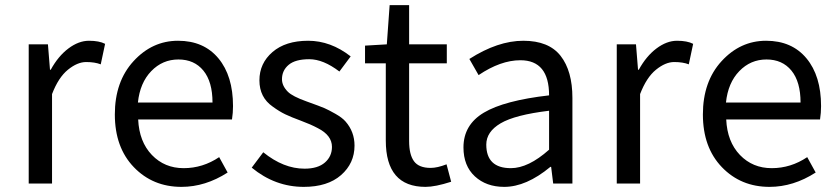

<svg xmlns="http://www.w3.org/2000/svg" viewBox="-20 -716 3265 749"><path d="M92 0V-543H167L175 -444H178Q207 -497 247 -527Q287 -557 327 -557Q367 -557 390 -545L373 -465Q350 -474 316 -474Q282 -474 245 -444Q208 -414 183 -349V0Z M688 13Q576 13 502 -64Q428 -141 428 -269.5Q428 -398 501 -477.5Q574 -557 674.5 -557Q775 -557 832 -488.5Q889 -420 889 -302Q889 -276 885 -250H519Q523 -163 572.5 -111.5Q622 -60 696.5 -60Q771 -60 835 -103L868 -43Q781 13 688 13ZM518 -316H809Q809 -397 773.5 -440.5Q738 -484 676 -484Q614 -484 570 -438.5Q526 -393 518 -316Z M1165 13Q1053 13 962 -62L1007 -122Q1086 -58 1168 -58Q1220 -58 1247.5 -82Q1275 -106 1275 -143Q1275 -188 1220 -216Q1192 -231 1154 -245Q1116 -259 1093 -270Q1070 -281 1044 -300Q992 -336 992 -402.5Q992 -469 1043 -513Q1094 -557 1182 -557Q1270 -557 1348 -496L1304 -437Q1241 -485 1186.5 -485Q1132 -485 1106 -463Q1080 -441 1080 -407Q1080 -381 1103 -358Q1121 -340 1175.5 -320.5Q1230 -301 1246 -294Q1262 -287 1288.5 -272Q1315 -257 1328 -242Q1363 -202 1363 -148Q1363 -79 1310.5 -33Q1258 13 1165 13Z M1640 13Q1485 13 1485 -168V-469H1404V-538L1489 -543L1500 -696H1576V-543H1723V-469H1576V-166Q1576 -113 1595 -87Q1614 -61 1660 -61Q1686 -61 1722 -75L1740 -7Q1678 13 1640 13Z M1947 13Q1877 13 1832.5 -28Q1788 -69 1788 -141Q1788 -229 1867.5 -276.5Q1947 -324 2122 -344Q2122 -481 2010 -481Q1933 -481 1847 -423L1811 -486Q1922 -557 2021.5 -557Q2121 -557 2167 -498Q2213 -439 2213 -334V0H2138L2130 -65H2127Q2033 13 1947 13ZM1973 -60Q2041 -60 2122 -132V-284Q1989 -268 1933 -235Q1877 -202 1877 -152Q1877 -60 1973 -60Z M2386 0V-543H2461L2469 -444H2472Q2501 -497 2541 -527Q2581 -557 2621 -557Q2661 -557 2684 -545L2667 -465Q2644 -474 2610 -474Q2576 -474 2539 -444Q2502 -414 2477 -349V0Z M2982 13Q2870 13 2796 -64Q2722 -141 2722 -269.5Q2722 -398 2795 -477.5Q2868 -557 2968.5 -557Q3069 -557 3126 -488.5Q3183 -420 3183 -302Q3183 -276 3179 -250H2813Q2817 -163 2866.5 -111.5Q2916 -60 2990.5 -60Q3065 -60 3129 -103L3162 -43Q3075 13 2982 13ZM2812 -316H3103Q3103 -397 3067.5 -440.5Q3032 -484 2970 -484Q2908 -484 2864 -438.5Q2820 -393 2812 -316Z"/></svg>

Font: Swei Fan Sans CJK TC
Style: Regular
Weight: 400
Version: Version 2.130